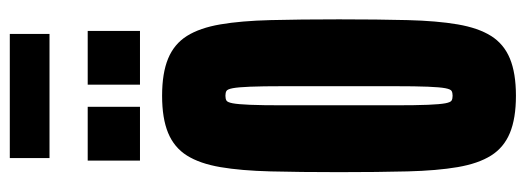

<svg xmlns="http://www.w3.org/2000/svg" viewBox="-352 -686 1047 382"><g transform="rotate(-90 171.0 -495.5)"><path d="M171 8Q126 8 97 -4Q68 -16 52 -41.5Q36 -67 29 -108Q22 -149 20.5 -207.5Q19 -266 19 -344Q19 -422 20.5 -480.5Q22 -539 29 -580Q36 -621 52 -646.5Q68 -672 97 -684Q126 -696 171 -696Q216 -696 245 -684Q274 -672 290 -646.5Q306 -621 313 -580Q320 -539 321.5 -480.5Q323 -422 323 -344Q323 -266 321.5 -207.5Q320 -149 313 -108Q306 -67 290 -41.5Q274 -16 245 -4Q216 8 171 8ZM171 -118Q177 -118 180.5 -120Q184 -122 186 -132.5Q188 -143 189 -167Q190 -191 190 -234Q190 -277 190 -344Q190 -411 190 -454Q190 -497 189 -521Q188 -545 186 -555.5Q184 -566 180.5 -568Q177 -570 171 -570Q165 -570 161.5 -568Q158 -566 156 -555.5Q154 -545 153 -521Q152 -497 152 -454.5Q152 -412 152 -344Q152 -277 152 -234Q152 -191 153 -167Q154 -143 156 -132.5Q158 -122 161.5 -120Q165 -118 171 -118ZM42 -740V-844H149V-740ZM193 -740V-844H300V-740ZM47 -920V-999H294V-920Z"/></g></svg>

Font: Saira UltraCondensed Black
Style: Regular
Weight: 900
Width: 1
Designer: Hector Gatti with collaboration of the Omnibus-Type team
Foundry: Omnibus-Type
Version: Version 1.101